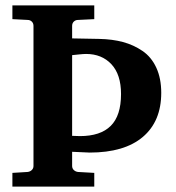

<svg xmlns="http://www.w3.org/2000/svg" viewBox="-20 -691 653 711"><path d="M577.1 -347.2Q577.1 -241.7 508.8 -183.8Q440.4 -126 312 -126L247.1 -128.9V-76.2Q247.1 -67.4 253.4 -61.3Q259.8 -55.2 269 -54.2L329.1 -50.8V0H25.9V-50.8L82 -54.2Q91.3 -55.2 97.7 -61.3Q104 -67.4 104 -76.2V-595.2Q104 -605 97.7 -611.1Q91.3 -617.2 82 -617.2L25.9 -620.1V-670.9H329.1V-620.1L269 -617.2Q259.8 -617.2 253.4 -611.1Q247.1 -605 247.1 -595.2V-548.8L348.1 -546.9Q396 -545.9 435.3 -535.4Q474.6 -524.9 507.6 -502.4Q540.5 -480 558.8 -440.4Q577.1 -400.9 577.1 -347.2ZM428.2 -342.8Q428.2 -415 392.6 -453.1Q356.9 -491.2 298.8 -491.2Q289.1 -491.2 271.2 -489.3Q253.4 -487.3 247.1 -486.8V-188Q262.7 -187 275.9 -187Q352.1 -187 390.1 -224.9Q428.2 -262.7 428.2 -342.8Z"/></svg>

Font: Veleka
Style: Bold
Weight: 700
Designer: Stefan Peev, Context Ltd, 2016; SIL International, 1997-2014.
Foundry: Stefan Peev, Context Ltd, 2016
Version: Version 1.000